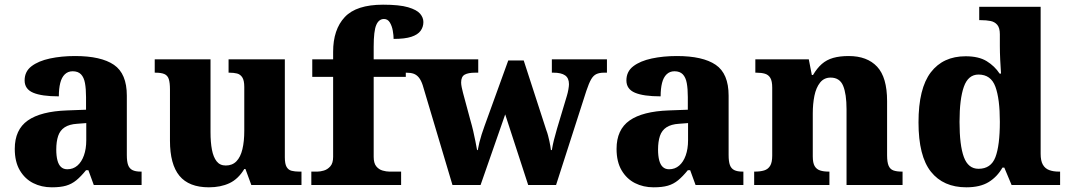

<svg xmlns="http://www.w3.org/2000/svg" viewBox="-20 -789 4557 819"><path d="M201 10Q157 10 121.5 -8Q86 -26 64.5 -62.5Q43 -99 43 -154Q43 -236 98.5 -275Q154 -314 266 -318L347 -321V-375Q347 -410 342.5 -434.5Q338 -459 325.5 -472Q313 -485 290 -485Q270 -485 256.5 -472Q243 -459 237 -435Q231 -411 231 -378Q158 -378 121.5 -393.5Q85 -409 85 -446Q85 -484 114.5 -506.5Q144 -529 193 -539.5Q242 -550 300 -550Q411 -550 466 -512.5Q521 -475 521 -381V-128Q521 -100 526.5 -85Q532 -70 545 -63.5Q558 -57 580 -57H584V0H380L357 -63H347Q325 -36 305.5 -20Q286 -4 262 3Q238 10 201 10ZM267 -67Q292 -67 310 -82.5Q328 -98 338 -126Q348 -154 348 -191V-264L309 -261Q276 -259 256 -246Q236 -233 228 -209Q220 -185 220 -151Q220 -124 225 -105Q230 -86 240.5 -76.5Q251 -67 267 -67Z M871 10Q786 10 745.5 -39Q705 -88 705 -189V-407Q705 -436 700 -451.5Q695 -467 681.5 -473Q668 -479 643 -479H640V-536H878V-225Q878 -182 884 -150.5Q890 -119 904 -101Q918 -83 943 -83Q971 -83 988.5 -101Q1006 -119 1014 -152.5Q1022 -186 1022 -231V-418Q1022 -446 1013.5 -459Q1005 -472 991 -475.5Q977 -479 958 -479H955V-536H1195V-118Q1195 -90 1202.5 -77Q1210 -64 1224 -60.5Q1238 -57 1256 -57H1266V0H1052L1027 -68H1022Q996 -25 958.5 -7.5Q921 10 871 10Z M1308 0V-57H1334Q1346 -57 1361.5 -61.5Q1377 -66 1389 -79.5Q1401 -93 1401 -120V-461H1312V-536H1401V-568Q1401 -663 1450.5 -716Q1500 -769 1614 -769Q1684 -769 1721 -758Q1758 -747 1772 -730.5Q1786 -714 1786 -695Q1786 -674 1774 -657.5Q1762 -641 1734.5 -632Q1707 -623 1659 -623Q1659 -638 1655.5 -658Q1652 -678 1643 -693Q1634 -708 1618 -708Q1596 -708 1585 -682.5Q1574 -657 1574 -590V-536H1711V-461H1574V-120Q1574 -93 1585 -79.5Q1596 -66 1612 -61.5Q1628 -57 1641 -57H1691V0Z M1783 -426Q1776 -447 1766.5 -458.5Q1757 -470 1744.5 -474.5Q1732 -479 1712 -479H1709V-536H2020V-479H2007Q1977 -479 1962 -470.5Q1947 -462 1947 -437Q1947 -429 1949.5 -416.5Q1952 -404 1955 -393L1986 -278Q1993 -254 1998.5 -230.5Q2004 -207 2008 -186Q2012 -165 2015 -149H2018Q2021 -166 2025 -182Q2029 -198 2034.5 -215.5Q2040 -233 2047 -252L2148 -531H2214L2310 -235Q2315 -222 2318 -210Q2321 -198 2323.5 -187Q2326 -176 2327.5 -166.5Q2329 -157 2330 -149H2334Q2338 -173 2343 -192.5Q2348 -212 2356 -240L2398 -380Q2402 -393 2404.5 -407.5Q2407 -422 2407 -430Q2407 -456 2390.5 -467.5Q2374 -479 2341 -479H2334V-536H2569V-479H2556Q2537 -479 2524 -473Q2511 -467 2501.5 -450.5Q2492 -434 2481 -401L2352 0H2233L2135 -301L2030 0H1910Z M2768 10Q2724 10 2688.5 -8Q2653 -26 2631.5 -62.5Q2610 -99 2610 -154Q2610 -236 2665.5 -275Q2721 -314 2833 -318L2914 -321V-375Q2914 -410 2909.5 -434.5Q2905 -459 2892.5 -472Q2880 -485 2857 -485Q2837 -485 2823.5 -472Q2810 -459 2804 -435Q2798 -411 2798 -378Q2725 -378 2688.5 -393.5Q2652 -409 2652 -446Q2652 -484 2681.5 -506.5Q2711 -529 2760 -539.5Q2809 -550 2867 -550Q2978 -550 3033 -512.5Q3088 -475 3088 -381V-128Q3088 -100 3093.5 -85Q3099 -70 3112 -63.5Q3125 -57 3147 -57H3151V0H2947L2924 -63H2914Q2892 -36 2872.5 -20Q2853 -4 2829 3Q2805 10 2768 10ZM2834 -67Q2859 -67 2877 -82.5Q2895 -98 2905 -126Q2915 -154 2915 -191V-264L2876 -261Q2843 -259 2823 -246Q2803 -233 2795 -209Q2787 -185 2787 -151Q2787 -124 2792 -105Q2797 -86 2807.5 -76.5Q2818 -67 2834 -67Z M3197 0V-57H3200Q3223 -57 3239.5 -62Q3256 -67 3265 -81.5Q3274 -96 3274 -125V-415Q3274 -443 3266 -456.5Q3258 -470 3243 -474.5Q3228 -479 3206 -479H3202V-536H3430L3443 -469H3448Q3465 -498 3485.5 -516Q3506 -534 3534 -542Q3562 -550 3600 -550Q3679 -550 3721.5 -504.5Q3764 -459 3764 -358V-127Q3764 -97 3770.5 -82Q3777 -67 3791 -62Q3805 -57 3827 -57H3830V0H3591V-323Q3591 -388 3576.5 -423Q3562 -458 3523 -458Q3495 -458 3478 -436.5Q3461 -415 3454 -380.5Q3447 -346 3447 -305V-122Q3447 -94 3455 -80.5Q3463 -67 3478 -62Q3493 -57 3515 -57H3518V0Z M4102 10Q4004 10 3951 -56.5Q3898 -123 3898 -267Q3898 -412 3950.5 -480.5Q4003 -549 4099 -549Q4155 -549 4189 -528Q4223 -507 4244 -475H4250Q4248 -501 4246.5 -534Q4245 -567 4245 -593V-643Q4245 -670 4234 -683Q4223 -696 4205 -699.5Q4187 -703 4165 -703H4157V-760H4419V-133Q4419 -103 4428.5 -86.5Q4438 -70 4455.5 -63.5Q4473 -57 4496 -57H4502V0H4295L4264 -74H4256Q4234 -35 4197.5 -12.5Q4161 10 4102 10ZM4154 -69Q4207 -69 4226 -118.5Q4245 -168 4245 -270Q4245 -367 4226 -419Q4207 -471 4154 -471Q4110 -471 4091.5 -419Q4073 -367 4073 -269Q4073 -169 4091.5 -119Q4110 -69 4154 -69Z"/></svg>

Font: Noto Serif Tibetan ExtraBold
Style: Regular
Weight: 800
Version: Version 2.103